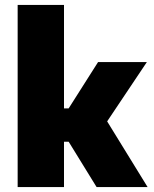

<svg xmlns="http://www.w3.org/2000/svg" viewBox="-20 -763 628 783"><path d="M52 0V-743H241V-321H260L380 -510H579L417 -268L582 0H374L260 -185H241V0Z"/></svg>

Font: Saira Thin ExtraBold
Style: Regular
Weight: 800
Version: Version 1.101